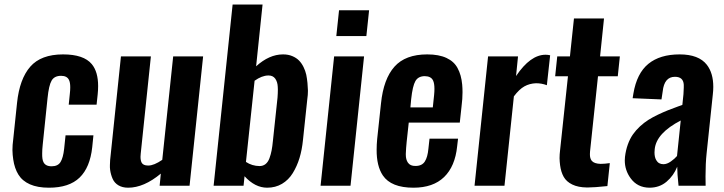

<svg xmlns="http://www.w3.org/2000/svg" viewBox="-20 -830 3235 858"><path d="M198.7 8.8Q147.9 8.8 113.8 -6.3Q79.6 -21.5 62.3 -49.6Q44.9 -77.6 39.1 -117.7Q36.1 -137.2 35.6 -159.2Q35.6 -182.1 39.1 -207.5L56.2 -370.6Q67.4 -477.1 115.2 -532Q163.1 -586.9 261.7 -586.9Q354 -586.9 390.1 -543.5Q418.5 -509.3 418.5 -445.3Q418.5 -427.7 416.5 -408.2L411.6 -362.3H287.1L292 -410.2Q293.9 -426.3 293.9 -439.5Q293.9 -461.9 288.1 -473.1Q279.3 -491.2 252.9 -491.2Q223.1 -491.2 210.7 -470Q198.2 -448.7 192.4 -391.1L170.9 -183.6Q168.5 -161.1 168.5 -144.5Q168 -118.2 173.8 -106.4Q182.6 -86.9 210.7 -86.9Q238.8 -86.9 250.5 -106Q262.2 -125 266.6 -164.6L272.9 -225.1H397.5L392.1 -171.9Q382.3 -81.5 335.7 -36.4Q289.1 8.8 198.7 8.8Z M552.7 8.8Q527.3 8.8 509.5 -1.7Q491.7 -12.2 483.4 -30.8Q475.1 -49.8 472.2 -70.3Q470.7 -81.1 471.2 -92.8Q471.2 -103.5 472.2 -115.2L520.5 -578.1H654.3L608.9 -144Q607.9 -136.2 607.9 -129.4Q607.9 -113.3 612.8 -103.5Q619.6 -90.3 641.6 -90.3Q642.6 -90.3 643.1 -90.3Q668 -90.3 705.1 -115.7L753.9 -578.1H887.7L827.1 0H693.4L698.7 -54.2Q623 8.8 552.7 8.8Z M1173.8 8.8Q1119.6 8.8 1072.8 -42.5L1068.4 0H934.6L1019.5 -809.6H1153.3L1124.5 -533.7Q1183.1 -586.9 1244.6 -586.9Q1245.1 -586.9 1245.6 -586.9Q1268.1 -586.9 1286.1 -579.3Q1304.2 -571.8 1316.2 -559.6Q1328.1 -547.4 1336.4 -530.5Q1344.7 -513.7 1348.6 -496.1Q1352.1 -479 1354 -459Q1355.5 -441.4 1356 -426.8Q1356 -424.8 1356 -422.4Q1356 -405.8 1353.5 -389.2L1334 -205.1Q1329.6 -160.6 1318.4 -123.8Q1307.1 -86.9 1288.3 -56.4Q1269.5 -25.9 1240.2 -8.5Q1210.9 8.8 1173.8 8.8ZM1139.6 -87.9Q1155.3 -87.9 1166.5 -96.7Q1177.7 -105.5 1184.1 -122.8Q1190.4 -140.1 1193.8 -158Q1197.3 -175.8 1199.7 -201.7L1220.2 -394Q1221.7 -413.1 1221.7 -430.2Q1221.2 -436.5 1221.2 -442.4Q1220.2 -463.9 1210 -478.5Q1199.7 -492.7 1180.2 -492.7Q1179.7 -492.7 1178.7 -492.7Q1149.9 -492.2 1117.7 -469.2L1079.1 -106.4Q1106 -88.4 1139.6 -87.9Z M1412.6 0 1473.1 -578.1H1606.9L1546.4 0ZM1482.9 -668.9 1495.1 -784.2H1629.4L1617.2 -668.9Z M1827.6 8.8Q1728 8.8 1690.9 -45.9Q1662.6 -87.9 1663.1 -161.1Q1663.1 -183.6 1665.5 -209L1682.6 -368.2Q1693.8 -477.1 1742.7 -532Q1791.5 -586.9 1889.2 -586.9Q1941.4 -586.9 1975.3 -571Q2009.3 -555.2 2024.9 -525.4Q2041.5 -495.1 2045.4 -452.1Q2046.9 -436 2046.9 -418Q2046.9 -388.7 2042.5 -354.5L2034.7 -282.2H1806.6L1797.4 -197.3Q1794.4 -168 1793.5 -143.6Q1793.5 -141.1 1793.5 -138.2Q1793.5 -117.2 1802.7 -103.5Q1813 -87.9 1836.9 -88.4Q1865.7 -88.4 1878.4 -108.2Q1891.1 -127.9 1894.5 -166L1899.4 -210.4H2026.9L2022.9 -176.3Q2013.7 -86.4 1964.6 -38.8Q1915.5 8.8 1827.6 8.8ZM1814 -350.1H1914.1L1919.9 -405.3Q1921.4 -420.4 1921.4 -432.6Q1921.4 -457 1915.5 -469.7Q1906.7 -489.3 1878.4 -489.7Q1849.1 -489.7 1836.4 -467.8Q1823.7 -445.8 1817.4 -386.7Z M2100.6 0 2161.1 -578.1H2294.9L2286.1 -490.2Q2350.1 -585.4 2418 -585.4Q2428.2 -585.4 2438.5 -583L2423.8 -449.2Q2400.9 -458 2375.5 -458Q2346.7 -457 2323.5 -444.1Q2300.3 -431.2 2276.4 -399.4L2234.4 0Z M2602.5 7.8Q2563.5 7.3 2537.4 -5.4Q2511.2 -18.1 2499 -39.8Q2486.8 -61.5 2482.9 -91.8Q2481 -106.4 2480.5 -123Q2480.5 -140.1 2482.9 -159.2L2518.1 -489.3H2460.9L2470.2 -578.1H2526.9L2544.9 -747.6H2679.2L2661.6 -578.1H2750L2740.7 -489.3H2652.3L2616.7 -152.8Q2616.2 -147 2616.2 -141.6Q2615.7 -122.1 2624.5 -111.3Q2635.3 -98.6 2663.6 -97.7Q2682.1 -97.7 2705.1 -101.1L2694.3 1.5Q2635.3 7.8 2606.4 7.8Q2604.5 7.8 2602.5 7.8Z M2882.3 8.8Q2828.1 8.3 2797.9 -33.7Q2772 -69.3 2772 -113.3Q2772 -121.1 2772.9 -128.9Q2776.4 -158.7 2785.6 -184.3Q2794.9 -210 2808.3 -229.2Q2821.8 -248.5 2840.1 -265.4Q2858.4 -282.2 2877.4 -294.2Q2896.5 -306.2 2919.9 -317.4Q2943.4 -328.6 2964.1 -336.9Q2984.9 -345.2 3009.3 -354Q3022.5 -358.9 3029.3 -361.3L3034.2 -409.2Q3035.6 -425.3 3035.6 -438.5Q3035.6 -445.3 3035.6 -451.2Q3034.7 -468.8 3024.9 -477.8Q3015.1 -486.8 2996.1 -486.8Q2948.2 -486.8 2941.4 -421.4L2936 -385.7L2807.1 -391.1Q2807.6 -394 2808.8 -401.9Q2810.1 -409.7 2810.5 -412.1Q2825.7 -502.4 2877.4 -544.7Q2929.2 -586.9 3017.1 -586.9Q3102.5 -586.9 3138.7 -540.5Q3167.5 -503.4 3167.5 -441.9Q3167.5 -426.3 3165.5 -408.7L3137.7 -145Q3132.8 -99.1 3132.8 -42Q3132.8 -21.5 3133.3 0H3012.2Q3006.3 -55.2 3006.3 -85Q2990.7 -45.4 2959 -18.3Q2927.2 8.8 2882.3 8.8ZM2944.8 -96.2Q2960.4 -96.2 2977.8 -108.4Q2995.1 -120.6 3005.4 -132.8L3022 -291.5Q2913.6 -235.4 2905.8 -164.1Q2904.8 -156.2 2904.8 -148.9Q2904.8 -127.4 2912.6 -114.3Q2922.9 -96.2 2944.8 -96.2Z"/></svg>

Font: Oswald
Style: Medium
Weight: 500
Designer: Vernon Adams
Foundry: Vernon Adams
Version: 3.0; ttfautohint (v0.94.23-7a4d-dirty) -l 8 -r 50 -G 150 -x 